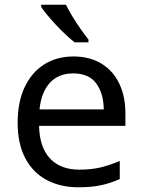

<svg xmlns="http://www.w3.org/2000/svg" viewBox="-20 -786 604 816"><path d="M292 -546Q361 -546 410.5 -516Q460 -486 486.5 -431.5Q513 -377 513 -304V-251H146Q148 -160 192.5 -112.5Q237 -65 317 -65Q368 -65 407.5 -74.5Q447 -84 489 -102V-25Q448 -7 408 1.5Q368 10 313 10Q237 10 178.5 -21Q120 -52 87.5 -113.5Q55 -175 55 -264Q55 -352 84.5 -415Q114 -478 167.5 -512Q221 -546 292 -546ZM291 -474Q228 -474 191.5 -433.5Q155 -393 148 -321H421Q420 -389 389 -431.5Q358 -474 291 -474ZM260 -766Q271 -744 287.5 -716.5Q304 -689 322.5 -663Q341 -637 356 -618V-606H297Q274 -624 245 -652.5Q216 -681 191.5 -709.5Q167 -738 155 -756V-766Z"/></svg>

Font: RS Noto Sans
Style: Regular
Weight: 400
Designer: Monotype Design Team
Foundry: Monotype Imaging Inc.
Version: Version 3.10